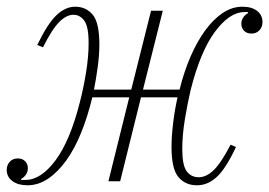

<svg xmlns="http://www.w3.org/2000/svg" viewBox="-28 -540 802 572"><path d="M54 12Q26 12 9 -0.5Q-8 -13 -8 -34Q-8 -48 1 -58Q10 -68 25 -68Q39 -68 47 -59.5Q55 -51 55 -39Q55 -28 49 -19.5Q43 -11 35 -7V-4H48Q94 -4 137.5 -62.5Q181 -121 210 -236Q220 -274 228 -322Q236 -370 236 -412Q236 -461 223 -478.5Q210 -496 191 -496Q170 -496 148.5 -474.5Q127 -453 100 -399L83 -406Q114 -470 140.5 -495Q167 -520 196 -520Q228 -520 248 -496.5Q268 -473 268 -407Q268 -376 263 -339.5Q258 -303 252 -273H363L422 -508H457L398 -273H507Q520 -326 539.5 -371Q559 -416 583 -449Q607 -482 635 -501Q663 -520 694 -520Q722 -520 738 -507.5Q754 -495 754 -474Q754 -460 745 -450Q736 -440 721 -440Q707 -440 699 -448.5Q691 -457 691 -469Q691 -480 697 -488.5Q703 -497 711 -501V-504H700Q656 -504 612.5 -445.5Q569 -387 540 -272Q531 -234 523 -186Q515 -138 515 -96Q515 -48 528 -30Q541 -12 564 -12Q587 -12 609 -33.5Q631 -55 659 -109L675 -102Q645 -38 618 -13Q591 12 559 12Q524 12 503.5 -12.5Q483 -37 483 -102Q483 -134 488 -175Q493 -216 501 -250H392L330 0H295L357 -250H247Q233 -192 213.5 -144Q194 -96 169 -61.5Q144 -27 115 -7.5Q86 12 54 12Z"/></svg>

Font: IBM Plex Serif ExtraLight
Style: Italic
Weight: 200
Italic angle: -14°
Designer: Mike Abbink, Paul van der Laan, Pieter van Rosmalen
Foundry: Bold Monday
Version: Version 2.5